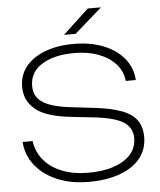

<svg xmlns="http://www.w3.org/2000/svg" viewBox="-62 -1005 892 1071"><g transform="rotate(-5 384.0 -470.0)"><path d="M43 -242H99Q107 -181 145.5 -135Q184 -89 247.5 -64Q311 -39 393 -39Q517 -39 591 -84.5Q665 -130 665 -209Q665 -267 616.5 -299Q568 -331 450 -344L323 -358Q184 -373 125.5 -422Q67 -471 67 -548Q67 -614 106 -662Q145 -710 214 -736Q283 -762 374 -762Q468 -762 540.5 -733Q613 -704 655.5 -652Q698 -600 702 -531H646Q640 -586 604 -626Q568 -666 509 -688.5Q450 -711 373 -711Q259 -711 191 -668Q123 -625 123 -548Q123 -488 171.5 -456Q220 -424 333 -411L454 -397Q550 -386 609 -364Q668 -342 694.5 -304.5Q721 -267 721 -211Q721 -141 680 -91Q639 -41 565 -14.5Q491 12 392 12Q294 12 217 -20Q140 -52 94 -109.5Q48 -167 43 -242ZM470 -952H544L390 -817H325Z"/></g></svg>

Font: Unbounded ExtraLight
Style: Regular
Weight: 250
Designer: Luke Prowse, Jean-Baptiste Morizot, Fátima Lázaro, Florian Runge
Foundry: NaN
Version: Version 1.701;gftools[0.9.28.dev5+ged2979d]